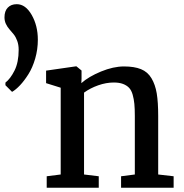

<svg xmlns="http://www.w3.org/2000/svg" viewBox="-20 -879 860 899"><path d="M58.6 -859.4Q99.6 -859.4 128.4 -809.1Q157.2 -758.8 157.2 -692.9Q157.2 -647.5 144.8 -604.7Q132.3 -562 113 -531.5Q93.8 -501 74 -480Q54.2 -459 37.1 -449.2H36.1L5.4 -480V-492.2Q28.8 -510.3 48.1 -548.8Q67.4 -587.4 67.4 -646Q67.4 -669.4 60.5 -688Q53.7 -706.5 43.9 -718.5Q34.2 -730.5 24.4 -741.5Q14.6 -752.4 7.8 -766.6Q1 -780.8 1 -797.9Q1 -827.6 16.6 -843.5Q32.2 -859.4 58.1 -859.4ZM198.7 0V-53.7L264.2 -62V-468.3L195.8 -489.7V-548.3L335.4 -568.4H337.9L361.8 -548.8V-510.7L360.8 -489.7Q395.5 -520.5 453.1 -544.2Q510.7 -567.9 560.5 -567.9Q608.9 -567.9 640.1 -555.2Q671.4 -542.5 689.2 -512.7Q707 -482.9 713.9 -441.7Q720.7 -400.4 720.7 -335.9V-62L793 -53.7V0H546.9V-53.7L611.3 -62V-336.4Q611.3 -370.1 609.1 -392.8Q606.9 -415.5 601.1 -436Q595.2 -456.5 584.2 -468Q573.2 -479.5 555.7 -486.1Q538.1 -492.7 512.7 -492.7Q477.1 -492.7 439.7 -479.5Q402.3 -466.3 373.5 -445.3V-62L442.4 -53.7V0Z"/></svg>

Font: HaufeMerriweather
Style: Regular
Weight: 400
Designer: Eben Sorkin ( eben@eyebytes.com )
Foundry: Eben Sorkin
Version: Version 1.56